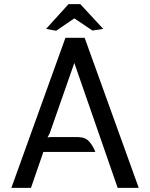

<svg xmlns="http://www.w3.org/2000/svg" viewBox="-20 -910 727 930"><path d="M390 -727 652 0H550L340 -605L221 -265L210 -244L222 -246H357Q393 -246 412 -224.5Q431 -203 442 -174H190L130 0H35L297 -727ZM369 -890 480 -770 428 -762 340 -821 252 -761 203 -770 312 -890Z"/></svg>

Font: Expletus Sans
Style: Regular
Weight: 400
Designer: Jasper de Waard
Foundry: Designtown
Version: Version 7.028